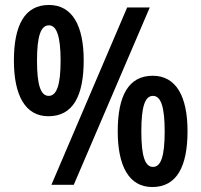

<svg xmlns="http://www.w3.org/2000/svg" viewBox="-20 -744 811 773"><path d="M36 -500C36 -361 81 -276 175 -276C274 -276 317 -358 317 -501C317 -641 271 -724 177 -724C79 -724 36 -642 36 -500ZM583 -714H492L187 0H277ZM129 -500C129 -598 144 -642 177 -642C208 -642 224 -598 224 -500C224 -401 208 -358 176 -358C144 -358 129 -401 129 -500ZM454 -215C454 -76 499 9 593 9C692 9 735 -74 735 -216C735 -356 689 -439 595 -439C497 -439 454 -358 454 -215ZM549 -215C549 -313 563 -358 596 -358C628 -358 643 -313 643 -215C643 -115 628 -72 596 -72C564 -72 549 -115 549 -215Z"/></svg>

Font: Noto Sans Sinhala UI Condensed SemiBold
Style: Regular
Weight: 600
Width: 3
Designer: Jelle Bosma - Monotype Design Team
Foundry: Monotype Imaging Inc.
Version: Version 2.006